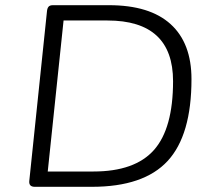

<svg xmlns="http://www.w3.org/2000/svg" viewBox="-20 -720 805 740"><path d="M114 0Q90 0 93 -24L161 -676Q162 -688 167 -694Q172 -700 184 -700H400Q557 -700 637.5 -627Q718 -554 718 -415Q718 -199 626 -99.5Q534 0 334 0ZM164 -59H340Q500 -59 573.5 -142Q647 -225 647 -407Q647 -641 394 -641H225Z"/></svg>

Font: Asap Semi Expanded Semi Expanded Light
Style: Italic
Weight: 300
Width: 6
Italic angle: -6°
Designer: Pablo Cosgaya
Foundry: Omnibus-Type
Version: Version 3.001; ttfautohint (v1.8.4.7-5d5b)